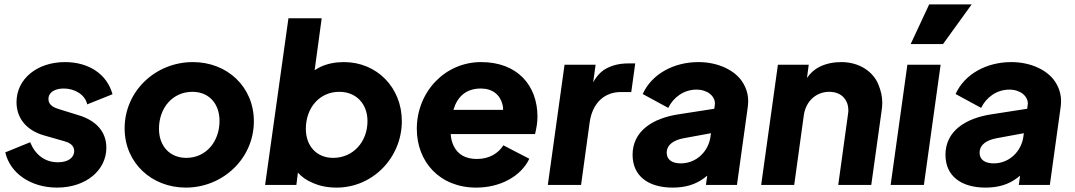

<svg xmlns="http://www.w3.org/2000/svg" viewBox="-20 -840 4881 872"><path d="M239 12C371 12 463 -67 463 -169C463 -240 419 -292 336 -317L252 -343C228 -350 200 -361 200 -390C200 -421 229 -438 270 -438C319 -438 367 -410 376 -366L491 -412C466 -503 384 -558 275 -558C149 -558 55 -482 55 -376C55 -303 100 -248 180 -225L271 -199C290 -194 317 -183 317 -154C317 -126 292 -103 243 -103C184 -103 140 -137 117 -194L4 -148C26 -52 121 12 239 12Z M824 12C993 12 1133 -121 1133 -289C1133 -446 1012 -558 856 -558C686 -558 546 -426 546 -257C546 -101 668 12 824 12ZM826 -123C750 -123 702 -178 702 -255C702 -349 763 -423 854 -423C930 -423 977 -368 977 -291C977 -197 916 -123 826 -123Z M1509 12C1673 12 1805 -124 1805 -290C1805 -441 1693 -558 1542 -558C1503 -558 1468 -551 1437 -537C1427 -532 1418 -527 1409 -521L1441 -757H1290L1184 0H1326L1333 -56C1350 -37 1372 -21 1399 -10C1432 5 1468 12 1509 12ZM1493 -123C1419 -123 1369 -176 1369 -255C1369 -349 1430 -423 1521 -423C1598 -423 1649 -368 1649 -290C1649 -196 1584 -123 1493 -123Z M2143 12C2252 12 2346 -39 2384 -119L2266 -180C2243 -143 2201 -118 2146 -118C2095 -118 2059 -138 2040 -178C2033 -193 2028 -211 2027 -231H2410C2417 -260 2421 -285 2421 -310C2421 -451 2331 -558 2165 -558C2000 -558 1873 -422 1873 -255C1873 -106 1976 12 2143 12ZM2039 -341 2040 -343C2057 -400 2096 -438 2164 -438C2216 -438 2251 -410 2262 -366C2264 -358 2265 -350 2265 -341Z M2619 0 2658 -284C2671 -375 2727 -422 2800 -422H2847L2865 -552H2833C2795 -552 2761 -544 2732 -528C2709 -515 2690 -495 2674 -466L2685 -546H2544L2468 0Z M3035 12C3091 12 3138 -1 3179 -32C3183 -35 3187 -39 3192 -42L3186 0H3327L3376 -353C3377 -363 3378 -372 3378 -381C3378 -410 3370 -439 3353 -466C3320 -519 3244 -558 3152 -558C3040 -558 2940 -504 2899 -413L3015 -350C3038 -398 3086 -433 3143 -433C3194 -433 3227 -403 3227 -370C3227 -366 3226 -363 3226 -360L3224 -346L3063 -321C2943 -303 2853 -244 2853 -137C2853 -40 2925 12 3035 12ZM3209 -235 3207 -221C3199 -155 3145 -98 3072 -98C3035 -98 3008 -113 3008 -146C3008 -185 3043 -204 3084 -212Z M3587 0 3631 -319C3641 -382 3688 -423 3746 -423C3805 -423 3833 -383 3833 -339C3833 -333 3832 -326 3831 -319L3787 0H3937L3984 -337C3986 -350 3987 -362 3987 -374C3987 -401 3981 -428 3969 -457C3946 -513 3885 -558 3801 -558C3764 -558 3732 -551 3703 -537C3680 -526 3661 -509 3645 -486L3653 -546H3513L3437 0Z M4263 -640 4393 -820H4200L4116 -640ZM4176 0 4252 -546H4101L4025 0Z M4456 12C4512 12 4559 -1 4600 -32C4604 -35 4608 -39 4613 -42L4607 0H4748L4797 -353C4798 -363 4799 -372 4799 -381C4799 -410 4791 -439 4774 -466C4741 -519 4665 -558 4573 -558C4461 -558 4361 -504 4320 -413L4436 -350C4459 -398 4507 -433 4564 -433C4615 -433 4648 -403 4648 -370C4648 -366 4647 -363 4647 -360L4645 -346L4484 -321C4364 -303 4274 -244 4274 -137C4274 -40 4346 12 4456 12ZM4630 -235 4628 -221C4620 -155 4566 -98 4493 -98C4456 -98 4429 -113 4429 -146C4429 -185 4464 -204 4505 -212Z"/></svg>

Font: Plus Jakarta Sans ExtraBold
Style: Italic
Weight: 800
Italic angle: -8°
Designer: Gumpita Rahayu
Foundry: Tokotype
Version: Version 2.071;gftools[0.9.30]